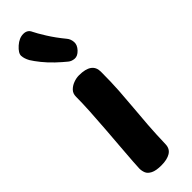

<svg xmlns="http://www.w3.org/2000/svg" viewBox="-298 -874 892 892"><g transform="rotate(-45 148.0 -428.0)"><path d="M80 -492Q80 -512 92.5 -525Q105 -538 123.5 -545Q142 -552 160 -552Q202 -552 223 -537Q244 -522 244 -492Q244 -424 240.5 -370.5Q237 -317 232.5 -267.5Q228 -218 224 -164Q220 -110 218 -40Q217 -12 195 1.5Q173 15 135 15Q100 15 81.5 5.5Q63 -4 57.5 -18Q52 -32 52 -47Q52 -56 54.5 -91.5Q57 -127 61 -177.5Q65 -228 69.5 -286Q74 -344 77 -398Q80 -452 80 -492ZM237 -638Q219 -619 200.5 -620.5Q182 -622 170 -632Q149 -649 124 -672.5Q99 -696 78.5 -721.5Q58 -747 47 -765Q35 -787 34 -805.5Q33 -824 60 -848Q86 -871 113 -871Q140 -871 150 -848Q159 -829 183 -790.5Q207 -752 240 -712Q252 -698 253.5 -677.5Q255 -657 237 -638Z"/></g></svg>

Font: Playpen Sans Arabic
Style: Bold
Weight: 700
Version: Version 2.000